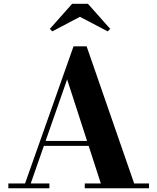

<svg xmlns="http://www.w3.org/2000/svg" viewBox="-20 -1014 847 1034"><path d="M205.5 -228.5V-255H522V-228.5ZM446.5 -764.5 702.5 -26H782.5V0H436.5V-26H523L341.5 -586.5L145.5 -26H246V0H25V-26H115L376 -764.5ZM261.5 -845 248.5 -858.5 368.5 -993.5H453.5L573.5 -858.5L560 -845L410.5 -923.5Z"/></svg>

Font: Bodoni Moda SC 9pt
Style: Bold
Weight: 700
Designer: Owen Earl
Foundry: indestructible type
Version: Version 2.005